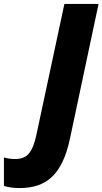

<svg xmlns="http://www.w3.org/2000/svg" viewBox="-169 -734 522 978"><path d="M-70 224C68 224 148 155 187 -26L333 -714H159L17 -50C-3 45 -32 76 -92 76C-113 76 -132 73 -149 68V213C-126 220 -100 224 -70 224Z"/></svg>

Font: Noto Sans Condensed Black
Style: Italic
Weight: 900
Width: 3
Italic angle: -12°
Designer: Monotype Design Team
Foundry: Monotype Imaging Inc.
Version: Version 2.013